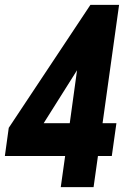

<svg xmlns="http://www.w3.org/2000/svg" viewBox="-26 -770 529 790"><path d="M224 0 242 -128H-6L10 -244L346 -750H464L396 -263H453L434 -128H377L359 0ZM119 -208 93 -263H261L291 -481Z"/></svg>

Font: Mohave Light
Style: Bold Italic
Weight: 700
Italic angle: -8°
Version: Version 2.003